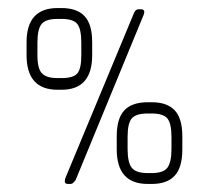

<svg xmlns="http://www.w3.org/2000/svg" viewBox="-20 -457 519 477"><path d="M133 -234H123Q46 -234 46 -320V-352Q46 -437 123 -437H133Q171 -437 190 -417Q209 -397 209 -352V-320Q209 -234 133 -234ZM168 -10Q167 -8 162 -3Q159 0 155 0H149Q141 0 141 -6Q141 -12 143 -16L313 -425Q315 -429 317 -431Q320 -434 325 -434H330Q343 -434 336 -418ZM357 0H347Q270 0 270 -86V-118Q270 -163 289 -183Q308 -203 347 -203H357Q395 -203 414 -183Q433 -163 433 -118V-86Q433 -41 414 -20.5Q395 0 357 0ZM182 -351Q182 -385 172 -397.5Q162 -410 133 -410H123Q94 -410 83.5 -397.5Q73 -385 73 -351V-320Q73 -286 84.5 -274.5Q96 -263 123 -263H133Q162 -263 172 -274.5Q182 -286 182 -320ZM406 -117Q406 -150 396 -162.5Q386 -175 357 -175H347Q318 -175 307.5 -163Q297 -151 297 -117V-87Q297 -53 307.5 -40Q318 -27 347 -27H357Q386 -27 396 -40.5Q406 -54 406 -87Z"/></svg>

Font: Chathura Light
Style: Regular
Weight: 300
Designer: Appaji Ambarisha Darbha
Foundry: Aditya Fonts
Version: Version 1.001 2016